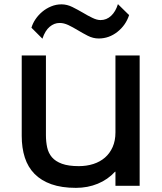

<svg xmlns="http://www.w3.org/2000/svg" viewBox="-20 -898 785 928"><path d="M604 -825Q588 -776 547.5 -744Q507 -712 457 -712Q430 -712 404.5 -725Q379 -738 356 -752Q344 -759 332.5 -765.5Q321 -772 310 -777Q299 -782 289 -784.5Q279 -787 268 -787Q242 -787 220 -768.5Q198 -750 185 -711L132 -764Q138 -785 151.5 -805Q165 -825 184 -841Q203 -857 227 -867Q251 -877 277 -877Q304 -877 330 -864Q356 -851 380 -837Q392 -830 403.5 -823.5Q415 -817 426 -812Q448 -801 466 -801Q495 -801 517 -821.5Q539 -842 550 -878ZM655 0H538V-68H536Q501 -30 452.5 -10Q404 10 347 10Q278 10 228.5 -7.5Q179 -25 147 -57.5Q115 -90 100 -136.5Q85 -183 85 -241V-630H202V-245Q202 -213 208 -185.5Q214 -158 231 -138Q248 -118 279.5 -106.5Q311 -95 361 -95Q399 -95 431.5 -105.5Q464 -116 487.5 -136.5Q511 -157 524.5 -187.5Q538 -218 538 -258V-630H655Z"/></svg>

Font: Sinkin Sans 500 Medium
Style: 500 Medium
Weight: 500
Designer: Keith Bates
Foundry: K-Type
Version: Sinkin Sans (version 1.0)  by Keith Bates   •   © 2014   www